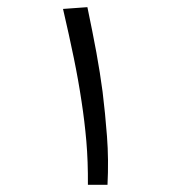

<svg xmlns="http://www.w3.org/2000/svg" viewBox="-20 -511 479 531"><path d="M223.1 0Q223.6 -64.5 218.8 -120.4Q213.9 -176.3 205.6 -230Q196.8 -289.1 184.1 -350.8Q171.4 -412.6 154.3 -486.3L221.7 -491.2Q236.3 -421.4 246.6 -365.5Q256.8 -309.6 263.7 -257.3Q271 -198.2 275.9 -133.8Q280.8 -69.3 277.3 0Z"/></svg>

Font: Markazi Text
Style: Regular
Weight: 400
Designer: Borna Izadpanah (Arabic designer), Fiona Ross (Arabic design director) and Florian Runge (Latin designer)
Foundry: Borna Izadpanah and Florian Runge
Version: Version 1.000